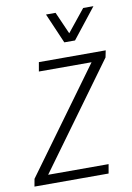

<svg xmlns="http://www.w3.org/2000/svg" viewBox="-104 -776 571 829"><g transform="rotate(-10 181.5 -361.5)"><path d="M-21 0 -15 -33 315 -486H84L91 -526H384L378 -496L46 -40H311L304 0ZM365 -723 261 -591H214L157 -723H199L251 -605H225L320 -723Z"/></g></svg>

Font: Archivo Condensed Thin
Style: Italic
Weight: 250
Width: 3
Italic angle: -10°
Designer: Hector Gatti
Foundry: Omnibus-Type
Version: Version 2.001